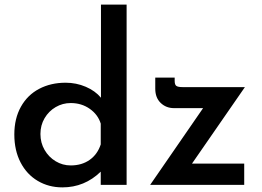

<svg xmlns="http://www.w3.org/2000/svg" viewBox="-20 -800 1132 831"><path d="M528 -780V0H416V-57Q346 11 250 11Q191 11 143.5 -17Q96 -45 69 -97Q42 -149 42 -218Q42 -287 70.5 -338Q99 -389 149.5 -415.5Q200 -442 264 -442Q310 -442 351 -424.5Q392 -407 417 -377V-780ZM416 -175V-265Q404 -304 368.5 -329Q333 -354 286 -354Q251 -354 221 -336.5Q191 -319 173 -288.5Q155 -258 155 -220Q155 -182 173 -151Q191 -120 221 -102Q251 -84 286 -84Q334 -84 368 -108Q402 -132 416 -175ZM811 -92H1037V0H630L859 -332H733Q699 -332 675.5 -354.5Q652 -377 652 -416V-464H736V-450Q736 -433 743.5 -428Q751 -423 770 -423H1040Z"/></svg>

Font: Josefin Sans SemiBold
Style: Regular
Weight: 600
Designer: Santiago Orozco
Foundry: Typemade
Version: Version 2.000